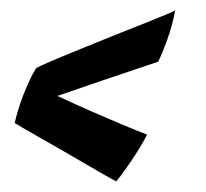

<svg xmlns="http://www.w3.org/2000/svg" viewBox="-20 -450 390 364"><path d="M279.8 -333Q261.7 -326.7 234.9 -317.9Q211.4 -310.1 175.5 -297.9Q139.6 -285.6 88.9 -268.1Q125.5 -251 156.5 -237.5Q187.5 -224.1 210.4 -214.4Q237.3 -203.1 258.8 -194.8Q252.9 -183.1 245.4 -170.7Q237.8 -158.2 229.7 -146.2Q221.7 -134.3 214.1 -123.8Q206.5 -113.3 200.2 -106Q193.4 -109.9 177.2 -118.9Q161.1 -127.9 140.9 -139.9Q120.6 -151.9 98.4 -164.6Q76.2 -177.2 57.1 -188.2Q38.1 -199.2 24.4 -207Q10.7 -214.8 7.8 -216.8Q10.3 -227.5 14.2 -240.7Q18.1 -253.9 23.4 -267.8Q28.8 -281.7 34.9 -295.2Q41 -308.6 47.9 -319.8Q48.3 -321.3 59.6 -326.4Q70.8 -331.5 88.4 -338.9Q106 -346.2 128.7 -355.5Q151.4 -364.7 175 -374.3Q198.7 -383.8 221.9 -393.1Q245.1 -402.3 264.2 -409.9Q283.2 -417.5 295.9 -422.9Q308.6 -428.2 312 -430.2Q309.6 -416 305.7 -402.1Q301.8 -388.2 297.4 -375.7Q293 -363.3 288.6 -352.5Q284.2 -341.8 279.8 -333Z"/></svg>

Font: Yesteryear
Style: Regular
Weight: 400
Designer: Astigmatic (AOETI)
Foundry: Astigmatic (AOETI)
Version: Version 1.000